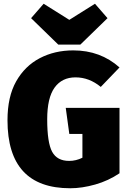

<svg xmlns="http://www.w3.org/2000/svg" viewBox="-20 -985 693 1025"><path d="M355 20Q20 20 20 -343Q20 -469 66.5 -551Q113 -633 192.5 -674.5Q272 -716 371 -716Q516 -716 618 -625L518 -521Q456 -572 383 -572Q311 -572 271.5 -517.5Q232 -463 232 -348Q232 -223 258.5 -174.5Q285 -126 349 -126Q386 -126 420 -143V-270H350L331 -409H618V-60Q559 -20 488.5 0Q418 20 355 20ZM409 -747H291L146 -888L213 -965L350 -879L487 -965L554 -888Z"/></svg>

Font: Trujillo Black
Style: Regular
Weight: 900
Designer: Fira Sans original fonts by bBox Type GmbH, Carrois Corporate GbR, & Edenspiekermann AG / Changes by Cristiano Sobral
Foundry: Fira Sans original fonts by bBox Type GmbH, Carrois Corporate GbR, & Edenspiekermann AG / Changes by Cristiano Sobral
Version: Version 4.301;July 28, 2020;FontCreator 13.0.0.2655 64-bit